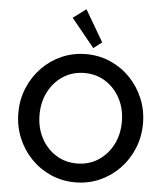

<svg xmlns="http://www.w3.org/2000/svg" viewBox="-70 -1199 1100 1277"><g transform="rotate(5 480.0 -561.0)"><path d="M479.5 16Q566 16 641.5 -17Q717 -50 774 -108.8Q831 -167.5 863.2 -245.2Q895.5 -323 895.5 -412Q895.5 -501.5 863.2 -579Q831 -656.5 774 -715.2Q717 -774 641.5 -807Q566 -840 479.5 -840Q393 -840 317.5 -807Q242 -774 185 -715.2Q128 -656.5 95.8 -579Q63.5 -501.5 63.5 -412Q63.5 -323 95.8 -245.2Q128 -167.5 185 -108.8Q242 -50 317.5 -17Q393 16 479.5 16ZM479.5 -110Q401 -110 339 -149.5Q277 -189 241 -257.2Q205 -325.5 205 -412Q205 -498.5 241 -566.8Q277 -635 339 -674.5Q401 -714 479.5 -714Q558.5 -714 620.5 -674.5Q682.5 -635 718.5 -566.8Q754.5 -498.5 754.5 -412Q754.5 -325.5 718.5 -257.2Q682.5 -189 620.5 -149.5Q558.5 -110 479.5 -110ZM522.5 -884 578 -927.5 455 -1137.5 368.5 -1073Z"/></g></svg>

Font: Spartan SemiBold
Style: Regular
Weight: 600
Designer: Matt Bailey, Mirko Velimirovic
Foundry: Matt Bailey
Version: Version 1.003; ttfautohint (v1.8.3)